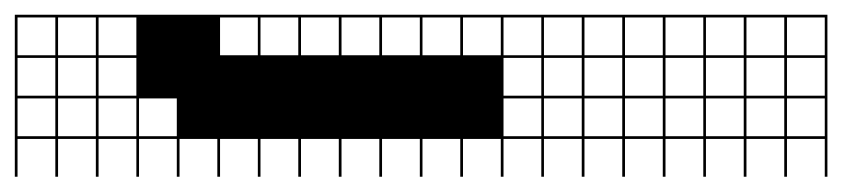

<svg xmlns="http://www.w3.org/2000/svg" viewBox="-450 -396 1115 254"><g transform="rotate(90 107.0 -269.5)"><path d="M110.7 -803.6V-753.6H160.7V-803.6ZM110.7 -700H160.7V-750H110.7ZM57.1 -700H107.1V-750H57.1ZM3.6 -700H53.6V-750H3.6ZM110.7 -646.4H160.7V-696.4H110.7ZM57.1 -646.4H107.1V-696.4H57.1ZM3.6 -646.4H53.6V-696.4H3.6ZM110.7 -592.9H160.7V-642.9H110.7ZM57.1 -592.9H107.1V-642.9H57.1ZM3.6 -592.9H53.6V-642.9H3.6ZM57.1 -539.3H107.1V-589.3H57.1ZM3.6 -539.3H53.6V-589.3H3.6ZM110.7 -539.3H160.7V-589.3H110.7ZM57.1 -485.7H107.1V-535.7H57.1ZM3.6 -485.7H53.6V-535.7H3.6ZM110.7 -485.7H160.7V-535.7H110.7ZM57.1 -432.1H107.1V-482.1H57.1ZM110.7 -432.1H160.7V-482.1H110.7ZM3.6 -432.1H53.6V-482.1H3.6ZM57.1 -378.6H107.1V-428.6H57.1ZM110.7 -378.6H160.7V-428.6H110.7ZM3.6 -378.6H53.6V-428.6H3.6ZM3.6 -325H53.6V-375H3.6ZM3.6 -271.4H53.6V-321.4H3.6ZM3.6 -217.9H53.6V-267.9H3.6ZM3.6 -164.3H53.6V-214.3H3.6ZM3.6 -110.7H53.6V-160.7H3.6ZM3.6 -57.1H53.6V-107.1H3.6ZM3.6 -3.6H53.6V-53.6H3.6ZM110.7 103.6H160.7V53.6H110.7ZM110.7 210.7H160.7V160.7H110.7ZM3.6 210.7H53.6V160.7H3.6ZM57.1 210.7H107.1V160.7H57.1ZM110.7 264.3H160.7V214.3H110.7ZM3.6 264.3H53.6V214.3H3.6ZM57.1 264.3H107.1V214.3H57.1ZM57.1 -803.6V-753.6H107.1V-803.6ZM3.6 -803.6V-753.6H53.6V-803.6ZM0 267.9V-807.1H214.3V-803.6H164.3V-753.6H214.3V-750H164.3V-700H214.3V-696.4H164.3V-646.4H214.3V-642.9H164.3V-592.9H214.3V-589.3H164.3V-539.3H214.3V-535.7H164.3V-485.7H214.3V-482.1H164.3V-432.1H214.3V-428.6H164.3V-378.6H214.3V-375H164.3V-325H214.3V-321.4H164.3V-271.4H214.3V-267.9H164.3V-217.9H214.3V-214.3H164.3V-164.3H214.3V-160.7H164.3V-110.7H214.3V-107.1H164.3V-57.1H214.3V-53.6H164.3V-3.6H214.3V0H164.3V50H214.3V53.6H164.3V103.6H214.3V107.1H164.3V157.1H214.3V160.7H164.3V210.7H214.3V214.3H164.3V264.3H214.3V267.9ZM107.1 157.1V107.1H3.6V157.1H53.6V107.1H57.1V157.1ZM160.7 157.1V107.1H110.7V157.1Z"/></g></svg>

Font: Jersey 10 Charted
Style: Regular
Weight: 400
Designer: Sarah Cadigan-Fried
Version: Version 1.000; ttfautohint (v1.8.4.7-5d5b)